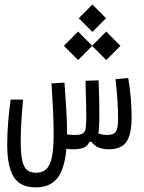

<svg xmlns="http://www.w3.org/2000/svg" viewBox="-20 -645 626 832"><path d="M134.8 167Q66.9 167 39.1 121.1Q11.2 75.2 11.2 -17.6Q11.2 -64 15.4 -116.5Q19.5 -168.9 26.4 -213.4H80.1Q75.7 -168 72.8 -122.8Q69.8 -77.6 69.8 -34.2Q69.8 21 76.4 50.8Q83 80.6 97.7 92Q112.3 103.5 135.7 103.5Q162.1 103.5 179 89.4Q195.8 75.2 204.1 39.3Q212.4 3.4 212.4 -61.5Q212.4 -116.7 209.7 -170.9Q207 -225.1 203.1 -283.7L259.3 -287.1Q263.2 -238.3 266.8 -178.5Q270.5 -118.7 270.5 -75.2Q270.5 -68.8 270.5 -62.5Q288.6 -60.1 304.2 -60.1Q328.6 -60.1 339.4 -67.1Q350.1 -74.2 351.6 -92.3Q354 -113.8 354 -149.4Q354 -161.1 353.5 -174.3Q352.5 -227.1 351.1 -277.8Q351.1 -282.2 351.1 -286.6Q350.6 -290.5 350.6 -294.9L407.2 -296.9Q408.7 -262.7 409.7 -222.7Q410.6 -182.6 410.6 -146Q410.6 -108.9 408.2 -83.5Q407.7 -74.2 406.2 -66.9Q423.3 -60.1 445.3 -60.1Q471.2 -60.1 481.4 -73.5Q491.7 -86.9 491.7 -131.3Q491.7 -207.5 480.5 -301.8L535.6 -307.1Q543.9 -256.8 547.1 -215.6Q550.3 -174.3 550.3 -136.2Q550.3 -62.5 527.8 -30.3Q505.4 2 451.7 2Q428.7 2 409.2 -5.1Q389.6 -12.2 376.5 -30.3H367.2Q359.4 -11.2 341.3 -4.6Q323.2 2 298.8 2Q282.7 2 267.6 0Q259.3 90.3 227.3 128.7Q195.3 167 134.8 167ZM440.4 -384.8 379.4 -445.8 318.4 -384.8 256.8 -446.3 318.4 -508.3 379.4 -446.8 440.4 -508.3 502 -446.3ZM380.4 -506.8 321.3 -565.9 380.4 -625.5 439.5 -565.9Z"/></svg>

Font: CaskaydiaCove NFP Light
Style: Regular
Weight: 300
Designer: Aaron Bell
Foundry: Saja Typeworks
Version: Version 2111.001; VTT 6.35;Nerd Fonts 3.1.1